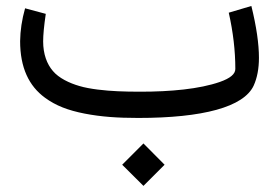

<svg xmlns="http://www.w3.org/2000/svg" viewBox="-20 -395 935 643"><path d="M449.7 -87.9C421.4 -87.9 396.5 -88.4 375 -89.4C331.5 -91.3 280.3 -96.7 246.1 -106.9C211.9 -116.7 176.8 -133.8 157.2 -157.2C137.2 -180.2 124.5 -213.9 124.5 -256.3C124.5 -277.8 127.4 -308.6 133.3 -348.6L64 -367.2C53.2 -329.1 47.9 -292.5 47.4 -257.3C47.4 -168 77.1 -106.9 130.4 -67.9C167 -41 208 -25.4 263.2 -14.6C318.4 -3.9 373 0 442.9 0C659.7 0 796.4 -36.6 829.6 -108.4C841.3 -134.3 847.2 -165.5 847.2 -201.2C847.2 -247.6 838.9 -305.7 821.8 -375L746.1 -352.5C760.7 -287.6 768.1 -225.1 768.1 -164.1C768.1 -147 751 -132.8 716.3 -120.6C647.5 -96.7 551.3 -87.9 449.7 -87.9ZM389.2 156.7 460.4 227.5 531.2 156.7 460.4 85.4Z"/></svg>

Font: Samim
Style: Regular
Weight: 400
Foundry: DejaVu fonts team - Redesigned by Saber Rastikerdar
Version: Version 4.0.5